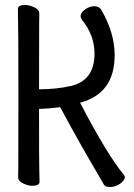

<svg xmlns="http://www.w3.org/2000/svg" viewBox="-20 -731 540 772"><path d="M422 21Q404 21 398.5 12.5Q393 4 378 -23Q302 -151 222 -300Q176 -294 137 -293Q137 -75 138 -46Q139 -17 139 0Q139 16 110 16Q93 16 73 6.5Q53 -3 53 -18Q53 -30 53.5 -56Q54 -82 54 -348Q54 -623 52 -695Q52 -711 81 -711Q98 -711 118 -701.5Q138 -692 138 -677Q138 -665 137.5 -639.5Q137 -614 137 -372Q209 -372 268 -386Q360 -409 360 -515Q360 -590 309 -652Q304 -660 304 -666Q304 -680 322 -693Q340 -706 359 -706Q378 -706 387 -692Q441 -599 441 -509Q441 -355 302 -318Q411 -109 478 -28Q482 -22 482 -18Q482 -11 473 -1Q464 9 449.5 15Q435 21 422 21Z"/></svg>

Font: LXGW WenKai Mono TC
Style: Bold
Weight: 700
Designer: LXGW / Fontworks Inc.
Foundry: LXGW / Fontworks Inc.
Version: Version 1.330